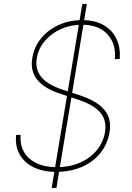

<svg xmlns="http://www.w3.org/2000/svg" viewBox="-20 -838 652 949"><path d="M235.4 90.8 386.7 -818.4H409.2L258.8 90.8ZM256.8 11.7Q190.9 11.2 144.8 -12Q98.6 -35.2 76.4 -76.2Q54.2 -117.2 59.6 -170.9H82Q78.1 -123.5 98.1 -87.6Q118.2 -51.8 159.9 -31.7Q201.7 -11.7 261.7 -11.7Q324.2 -11.7 374.8 -33.7Q425.3 -55.7 457.8 -94.7Q490.2 -133.8 499 -184.6Q505.4 -223.6 492.9 -253.7Q480.5 -283.7 447.8 -306.9Q415 -330.1 359.4 -347.7L280.3 -374Q198.7 -399.9 163.8 -444.1Q128.9 -488.3 139.6 -550.8Q148.4 -606 183.1 -648.4Q217.8 -690.9 270.8 -714.8Q323.7 -738.8 386.7 -738.3Q449.2 -738.8 492.2 -713.9Q535.2 -689 555.9 -645.5Q576.7 -602.1 571.3 -545.9H547.9Q554.7 -620.1 511.5 -668Q468.3 -715.8 383.8 -715.8Q328.6 -715.8 281 -694.3Q233.4 -672.9 201.7 -635.7Q169.9 -598.6 162.1 -550.8Q157.2 -523.4 162.8 -500Q168.5 -476.6 184.3 -457.3Q200.2 -438 226.6 -422.4Q252.9 -406.7 290 -394.5L368.2 -369.1Q413.1 -354.5 444.6 -336.4Q476.1 -318.4 495.1 -295.9Q514.2 -273.4 520.5 -245.8Q526.9 -218.3 521.5 -184.6Q511.7 -126 476.3 -81.8Q440.9 -37.6 384.8 -13.2Q328.6 11.2 256.8 11.7Z"/></svg>

Font: Inter Tight Thin
Style: Italic
Weight: 250
Italic angle: -9.39999°
Designer: Rasmus Andersson
Foundry: rsms
Version: Version 3.004